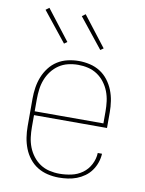

<svg xmlns="http://www.w3.org/2000/svg" viewBox="-86 -817 671 886"><g transform="rotate(10 250.0 -374.0)"><path d="M251 8Q225 8 199 2Q173 -4 151 -17.5Q129 -31 112.5 -52Q96 -73 86.5 -97.5Q77 -122 73 -148Q69 -174 69 -200V-330Q69 -356 73 -382Q77 -408 86.5 -432Q96 -456 112 -477Q128 -498 150 -512Q172 -526 198 -532Q224 -538 250 -538Q276 -538 302 -532Q328 -526 350 -512Q372 -498 388 -477Q404 -456 413.5 -432Q423 -408 427 -382Q431 -356 431 -330V-256H89V-200Q89 -176 92 -152.5Q95 -129 103.5 -107Q112 -85 126.5 -66Q141 -47 160.5 -34Q180 -21 203.5 -15.5Q227 -10 251 -10Q279 -10 307 -16Q335 -22 358 -38.5Q381 -55 394.5 -81Q408 -107 409 -135H429Q428 -114 421 -93.5Q414 -73 401.5 -55.5Q389 -38 371.5 -25.5Q354 -13 334.5 -5.5Q315 2 293.5 5Q272 8 251 8ZM411 -274V-330Q411 -354 408 -377.5Q405 -401 396.5 -423Q388 -445 373.5 -464Q359 -483 339.5 -496Q320 -509 297 -514.5Q274 -520 250 -520Q226 -520 203 -514.5Q180 -509 160.5 -496Q141 -483 126.5 -464Q112 -445 103.5 -423Q95 -401 92 -377.5Q89 -354 89 -330V-274ZM338 -605 227 -744 243 -756 352 -615ZM168 -605 57 -744 73 -756 182 -615Z"/></g></svg>

Font: Iosevka Slab Thin
Style: Regular
Weight: 100
Monospace: yes
Designer: Belleve Invis
Foundry: Belleve Invis
Version: Version 11.1.0; ttfautohint (v1.8.3)